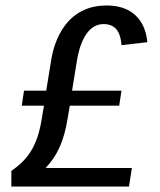

<svg xmlns="http://www.w3.org/2000/svg" viewBox="-20 -686 590 706"><path d="M60 -297.5H141.7L133.3 -248.3C117.5 -147.5 81.7 -99.2 21.7 -57.5V0H454.2L465 -68.3H147.5C190.8 -112.5 215.8 -170 228.3 -248.3L236.7 -297.5H418.3L426.7 -352.5H245L262.5 -460.8C271.7 -520.8 298.3 -597.5 360.8 -597.5C412.5 -597.5 424.2 -556.7 426.7 -520L521.7 -530.8C519.2 -562.5 503.3 -665.8 371.7 -665.8C204.2 -665.8 173.3 -500 167.5 -460.8L150 -352.5H68.3Z"/></svg>

Font: Boon Medium
Style: Italic
Weight: 500
Italic angle: -9°
Designer: Sungsit Sawaiwan
Foundry: FontUni
Version: Version 3.0